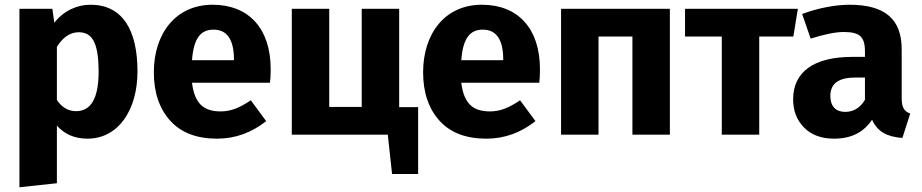

<svg xmlns="http://www.w3.org/2000/svg" viewBox="-20 -568 3888 810"><path d="M362 -548C306 -548 250 -524 209 -472L201 -531H62V222L220 205V-38C253 -1 296 17 349 17C478 17 560 -102 560 -267C560 -444 495 -548 362 -548ZM301 -99C268 -99 241 -115 220 -146V-370C244 -410 276 -432 312 -432C368 -432 396 -390 396 -265C396 -154 364 -99 301 -99Z M1122 -276C1122 -447 1030 -548 877 -548C720 -548 629 -425 629 -263C629 -178 652 -110 698 -59C744 -8 810 17 896 17C972 17 1041 -8 1103 -57L1038 -145C991 -113 954 -98 911 -98C840 -98 801 -130 790 -219H1119C1121 -235 1122 -254 1122 -276ZM967 -314H790C797 -406 826 -443 881 -443C937 -443 966 -402 967 -321Z M1664 -531H1506V-117H1369V-531H1211V0H1616L1634 166H1744V-116H1664Z M2258 -276C2258 -447 2166 -548 2013 -548C1856 -548 1765 -425 1765 -263C1765 -178 1788 -110 1834 -59C1880 -8 1946 17 2032 17C2108 17 2177 -8 2239 -57L2174 -145C2127 -113 2090 -98 2047 -98C1976 -98 1937 -130 1926 -219H2255C2257 -235 2258 -254 2258 -276ZM2103 -314H1926C1933 -406 1962 -443 2017 -443C2073 -443 2102 -402 2103 -321Z M2806 0V-531H2347V0H2505V-414H2648V0Z M2870 -531V-414H3025V0H3183V-414H3327L3346 -531Z M3784 -360C3784 -485 3716 -548 3564 -548C3504 -548 3431 -534 3364 -509L3400 -405C3452 -422 3504 -433 3539 -433C3606 -433 3629 -414 3629 -351V-328H3575C3414 -328 3326 -265 3326 -149C3326 -100 3342 -60 3373 -29C3404 2 3446 17 3499 17C3571 17 3624 -10 3659 -63C3682 -12 3722 9 3787 14L3820 -89C3795 -98 3784 -114 3784 -154ZM3545 -96C3506 -96 3483 -120 3483 -163C3483 -216 3518 -241 3590 -241H3629V-147C3609 -113 3581 -96 3545 -96Z"/></svg>

Font: Fira Sans
Style: Bold
Weight: 700
Designer: Carrois Corporate & Edenspiekermann AG
Foundry: Carrois Corporate GbR & Edenspiekermann AG
Version: Version 4.203